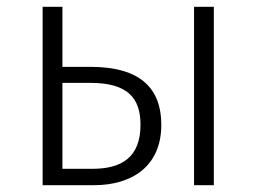

<svg xmlns="http://www.w3.org/2000/svg" viewBox="-20 -543 752 563"><path d="M245 -347H163V-523H105V0H256C365 0 453 -54 453 -177C453 -281 395 -347 245 -347ZM549 -523V0H607V-523ZM251 -48H163V-300H245C355 -300 392 -255 392 -177C392 -82 337 -48 251 -48Z"/></svg>

Font: FiraGO Light
Style: Regular
Weight: 300
Designer: bBox Type
Foundry: bBox Type GmbH
Version: Version 1.001;PS 001.001;hotconv 1.0.88;makeotf.lib2.5.64775